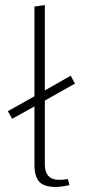

<svg xmlns="http://www.w3.org/2000/svg" viewBox="-20 -734 344 758"><path d="M214 -24Q228 -24 248 -27L254 -3Q221 4 200 4Q153 4 134.5 -17Q116 -38 116 -84V-314L28 -265L11 -295L116 -354V-708L157 -714V-377L259 -435L276 -404L157 -337V-85Q157 -24 214 -24Z"/></svg>

Font: EauTestInfant Light
Style: Regular
Weight: 300
Designer: Christian Thalmann (Catharsis Fonts)
Version: Version 0.001;PS 000.001;hotconv 1.0.88;makeotf.lib2.5.64775